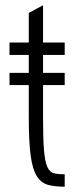

<svg xmlns="http://www.w3.org/2000/svg" viewBox="-20 -698 284 727"><path d="M16 -537V-490H89V-253Q89 -162 96 -109.5Q103 -57 119.5 -31Q136 -5 162 2Q188 9 225 9V-38Q200 -38 184 -42Q168 -46 159 -66.5Q150 -87 146.5 -130.5Q143 -174 143 -253V-490H225V-537H143V-678L89 -649V-537ZM16 -376H225V-422H16Z"/></svg>

Font: Secuela Light
Style: Regular
Weight: 300
Designer: Fernando Haro
Foundry: deFharo
Version: Version 1.708